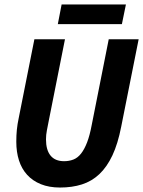

<svg xmlns="http://www.w3.org/2000/svg" viewBox="-20 -828 641 860"><path d="M249 12Q200 12 163 -3Q126 -18 101.5 -45Q77 -72 65 -109.5Q53 -147 53 -193Q53 -222 55.5 -247Q58 -272 64 -300L134 -652H271L198 -285Q194 -264 190 -244Q186 -224 186 -204Q186 -156 206.5 -131Q227 -106 267 -106Q290 -106 309 -113.5Q328 -121 343 -140Q358 -159 370 -190Q382 -221 391 -269L467 -652H601L523 -261Q508 -184 483.5 -132Q459 -80 425 -48Q391 -16 347 -2Q303 12 249 12ZM239 -720 256 -808H544L526 -720Z"/></svg>

Font: Source Code Pro
Style: Bold Italic
Weight: 700
Italic angle: -11°
Monospace: yes
Designer: Paul D. Hunt, Teo Tuominen
Foundry: Adobe Systems Incorporated
Version: Version 1.050;PS 1.000;hotconv 16.6.51;makeotf.lib2.5.65220